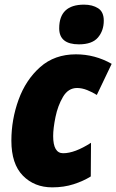

<svg xmlns="http://www.w3.org/2000/svg" viewBox="-20 -797 501 827"><path d="M427 -708Q427 -746 402.5 -761.5Q378 -777 342 -777Q235 -777 235 -675Q235 -606 320 -606Q377 -606 402 -635.5Q427 -665 427 -708ZM371 -37 372 -182Q302 -137 252 -137Q209 -137 209 -211Q209 -244 219 -293Q229 -342 251.5 -380Q274 -418 312 -418Q333 -418 355.5 -409Q378 -400 397 -388L461 -522Q389 -563 307 -563Q215 -563 153 -508Q91 -453 60 -367.5Q29 -282 29 -191Q29 -91 78.5 -40.5Q128 10 205 10Q255 10 297 -3.5Q339 -17 371 -37Z"/></svg>

Font: Noto Sans Display SemiCondensed Black
Style: Italic
Weight: 900
Width: 4
Designer: Monotype Design team
Foundry: Monotype Imaging Inc.
Version: 1.000